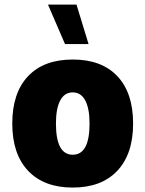

<svg xmlns="http://www.w3.org/2000/svg" viewBox="-20 -823 640 848"><path d="M301.3 -560.1Q429.2 -560.1 498.5 -486.3Q567.9 -412.6 567.9 -277.3Q567.9 -142.6 498 -68.6Q428.2 5.4 301.3 5.4Q174.3 5.4 104.2 -68.6Q34.2 -142.6 34.2 -277.3Q34.2 -412.6 103.8 -486.3Q173.3 -560.1 301.3 -560.1ZM301.3 -415Q265.1 -415 246.1 -379.6Q227.1 -344.2 227.1 -277.3Q227.1 -139.6 301.3 -139.6Q375.5 -139.6 375.5 -277.3Q375.5 -344.2 356.4 -379.6Q337.4 -415 301.3 -415ZM371.1 -628.4H267.1L191.9 -802.7H317.9Z"/></svg>

Font: Estedad-FD Black
Style: Regular
Weight: 900
Designer: Amin Abedi
Version: Version 7.3